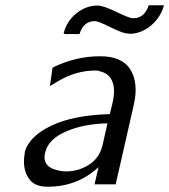

<svg xmlns="http://www.w3.org/2000/svg" viewBox="-20 -699 641 727"><path d="M225 -570 221 -574Q234 -621 270.5 -649.5Q307 -678 349 -678Q371 -678 419.5 -654.5Q468 -631 482 -630Q484 -630 489 -630.5Q494 -631 497 -631Q530 -638 543 -679H601Q588 -633 552.5 -603Q517 -573 475 -571Q470 -571 456 -573Q436 -577 394 -598Q352 -619 339 -619Q296 -619 281 -570ZM74 -120V-125Q92 -184 175 -223.5Q258 -263 396 -267L406 -309Q415 -346 410 -375Q401 -418 362 -428Q353 -432 342 -432Q267 -432 199 -391L169 -373L179 -443Q266 -486 359 -486Q443 -486 474 -435Q505 -384 487 -304L418 -1H338L353 -66Q273 8 161 8Q114 8 93.5 -17.5Q73 -43 71 -79Q70 -101 74 -120ZM151 -121Q150 -120 150 -117Q139 -61 215 -51Q220 -50 230 -50Q277 -50 316.5 -75Q356 -100 368 -148L387 -232Q295 -230 228.5 -200.5Q162 -171 151 -121Z"/></svg>

Font: Coval
Style: Light Italic
Weight: 300
Foundry: Context Ltd
Version: Version 001.000